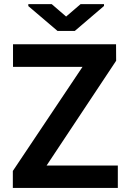

<svg xmlns="http://www.w3.org/2000/svg" viewBox="-20 -930 640 950"><path d="M210.4 -110.8H563V0H43.5V-84L388.2 -599.1H44.4V-710.9H554.2L554.7 -629.4ZM307.1 -848.1 378.9 -909.7H494.6V-900.4L350.1 -776.9H264.6L120.1 -899.9V-909.7H235.8Z"/></svg>

Font: Roboto Mono
Style: Bold
Weight: 700
Designer: Google
Version: Version 2.000985; 2015; ttfautohint (v1.3)